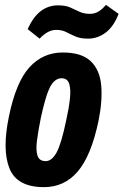

<svg xmlns="http://www.w3.org/2000/svg" viewBox="-20 -760 508 790"><path d="M161 10Q50 10 19 -67Q-12 -144 17 -282Q46 -423 101.5 -483.5Q157 -544 238 -544Q316 -544 353.5 -508Q391 -472 396.5 -408Q402 -344 385 -261Q355 -119 300 -54.5Q245 10 161 10ZM168 -97Q193 -97 212.5 -132Q232 -167 252 -263Q263 -312 267.5 -351.5Q272 -391 265 -414.5Q258 -438 233 -438Q216 -438 201.5 -424Q187 -410 174.5 -374.5Q162 -339 148 -275Q137 -221 132 -181Q127 -141 134.5 -119Q142 -97 168 -97ZM342 -601Q311 -601 290.5 -610Q270 -619 252.5 -628Q235 -637 211 -637Q193 -637 176 -627.5Q159 -618 143 -601L94 -640Q137 -738 219 -738Q249 -738 268.5 -729.5Q288 -721 306.5 -712Q325 -703 350 -703Q370 -703 386 -713Q402 -723 416 -740L468 -703Q448 -651 415 -626Q382 -601 342 -601Z"/></svg>

Font: Mona Sans Condensed
Style: Bold Italic
Weight: 700
Width: 3
Italic angle: -11.7°
Designer: Deni Anggara
Foundry: GitHub
Version: Version 1.001; ttfautohint (v1.8.4.7-5d5b);gftools[0.9.31]